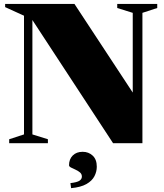

<svg xmlns="http://www.w3.org/2000/svg" viewBox="-20 -725 832 972"><path d="M101.5 -44.5V-645.5L6 -689V-705H357L684.5 -207L652 -193.5V-660L573.5 -684.5V-705H776V-684.5L701 -660V0H552.5L129 -646.5L144 -653.5V-44.5L222.5 -20V0H26.5V-20ZM336.5 202Q370.5 198 382.5 189.8Q394.5 181.5 394.5 169Q394.5 156 384.8 147.8Q375 139.5 362 133.8Q349 128 339.2 123Q329.5 118 329.5 111.5Q329.5 81 348.2 62.2Q367 43.5 398.5 43.5Q428.5 43.5 449.2 62.8Q470 82 470 119Q470 144 458 167.2Q446 190.5 417.5 206.8Q389 223 340 227.5Z"/></svg>

Font: Newsreader 60pt ExtraBold
Style: Regular
Weight: 800
Designer: Hugues Gentile
Foundry: Production Type
Version: Version 1.003